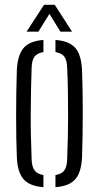

<svg xmlns="http://www.w3.org/2000/svg" viewBox="-20 -772 411 798"><path d="M50 -118.5Q48.5 -152 47.8 -196.8Q47 -241.5 47 -291Q47 -340.5 47.8 -389.5Q48.5 -438.5 50 -480.5Q53 -542.5 77.5 -572Q102 -601.5 160.5 -606V-555.5Q134.5 -551.5 123.5 -536.5Q112.5 -521.5 111.5 -491Q110 -448.5 109 -401.8Q108 -355 107.8 -305.8Q107.5 -256.5 108.5 -206.8Q109.5 -157 111.5 -109Q112.5 -79 123.8 -63.8Q135 -48.5 160.5 -44.5V6Q102 1.5 77.2 -28Q52.5 -57.5 50 -118.5ZM210.5 6V-44.5Q237 -49 247.5 -64Q258 -79 259 -107.5Q261 -153 262 -200.5Q263 -248 263 -296.8Q263 -345.5 262.2 -394.8Q261.5 -444 259 -493Q258 -522.5 247 -537Q236 -551.5 210.5 -555.5V-606Q250 -603 273.5 -589Q297 -575 308 -548.2Q319 -521.5 321 -480.5Q322.5 -443 323.2 -398Q324 -353 324 -304.8Q324 -256.5 323.2 -209.2Q322.5 -162 321 -118.5Q319 -78 308 -51.5Q297 -25 273.5 -11Q250 3 210.5 6ZM90.5 -640.5 163 -752H207.5L279.5 -640.5H231L185.5 -714.5L139.5 -640.5Z"/></svg>

Font: Big Shoulders Stencil Text Thin Light
Style: Regular
Weight: 300
Version: Version 2.001